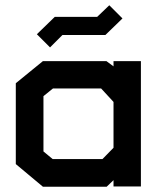

<svg xmlns="http://www.w3.org/2000/svg" viewBox="-20 -709 605 729"><path d="M411 -1V-25L385 0H143L40 -86V-393L143 -477H384L411 -457V-477H515V-1ZM411 -322 364 -373H181L145 -344V-134L180 -105H369L411 -148ZM120 -579 188 -645H349L395 -689L445 -639L380 -576H217L170 -529Z"/></svg>

Font: Turret Road ExtraBold
Style: Regular
Weight: 800
Designer: Noponies
Foundry: Noponies
Version: Version 1.001; ttfautohint (v1.8)